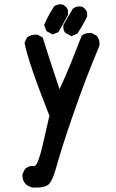

<svg xmlns="http://www.w3.org/2000/svg" viewBox="-20 -852 540 890"><path d="M130.9 -83 136.7 -82Q147.5 -82 156.2 -105.5Q168 -134.8 182.6 -200.2L209 -315.4Q109.4 -567.4 93.8 -653.3L105.5 -678.7Q116.2 -686.5 126 -689Q135.7 -691.4 141.6 -691.4Q147.5 -691.4 153.3 -691.4L177.7 -678.7Q197.3 -614.3 255.9 -438.5Q282.2 -494.1 307.1 -555.7Q332 -617.2 358.4 -685.5L359.4 -687.5Q374 -699.2 395.5 -699.2Q398.4 -699.2 404.3 -699.2L426.8 -687.5Q441.4 -670.9 441.4 -650.4Q441.4 -640.6 439.5 -636.7Q375 -483.4 321.3 -327.6Q267.6 -171.9 246.1 -94.7Q223.6 -9.8 203.1 4.9Q185.5 17.6 146.5 17.6Q137.7 17.6 133.8 17.6Q115.2 15.6 98.6 1Q84 -15.6 84 -37.1Q84 -44.9 85 -46.9L95.7 -68.4Q112.3 -83 130.9 -83ZM273.4 -726.6Q273.4 -734.4 274.4 -737.3Q294.9 -774.4 317.4 -811.5Q331.1 -822.3 348.6 -822.3Q355.5 -822.3 357.9 -821.3Q360.4 -820.3 361.8 -819.8Q363.3 -819.3 364.7 -818.4Q366.2 -817.4 368.2 -816.4Q377.9 -808.6 383.8 -794.9V-775.4Q363.3 -733.4 337.9 -695.3L310.5 -684.6L283.2 -699.2Q273.4 -710.9 273.4 -726.6ZM259.8 -832Q266.6 -832 269.5 -831.1Q272.5 -830.1 274.9 -828.6Q277.3 -827.1 279.8 -825.2Q282.2 -823.2 284.2 -821.3Q286.1 -819.3 288.1 -817.4Q292 -812.5 294.9 -804.7V-782.2Q272.5 -743.2 251 -703.1L223.6 -692.4L195.3 -708L184.6 -736.3Q204.1 -782.2 231.4 -823.2Q245.1 -832 259.8 -832Z"/></svg>

Font: JasonHandwriting2
Style: SemiBold
Weight: 600
Version: Version 1.04.7